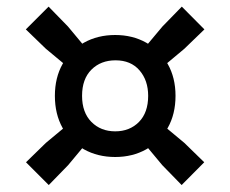

<svg xmlns="http://www.w3.org/2000/svg" viewBox="-20 -652 678 565"><path d="M207 -432 115 -508.5 56 -565.5 123 -632.5 180 -574 257 -481.5ZM431 -432 380.5 -481.5 458 -574 515 -632.5 581.5 -565.5 522.5 -508.5ZM514.5 -107.5 457.5 -166 383 -255.5 433 -306 522.5 -231.5 581 -174.5ZM123.5 -107.5 56.5 -174.5 115 -231.5 204.5 -306 255 -255.5 180.5 -166ZM319 -190Q267.5 -190 227.2 -212.5Q187 -235 164.2 -275.5Q141.5 -316 141.5 -370Q141.5 -423.5 164.2 -463.8Q187 -504 227.2 -526.5Q267.5 -549 319 -549Q370 -549 410.2 -526.5Q450.5 -504 473.5 -463.8Q496.5 -423.5 496.5 -370Q496.5 -316 473.5 -275.5Q450.5 -235 410.2 -212.5Q370 -190 319 -190ZM319 -265.5Q361.5 -265.5 388.8 -293Q416 -320.5 416 -370Q416 -415.5 390.5 -445Q365 -474.5 320 -474.5Q276.5 -474.5 249 -447Q221.5 -419.5 221.5 -370Q221.5 -321 249 -293.2Q276.5 -265.5 319 -265.5Z"/></svg>

Font: Encode Sans SC SemiExpanded SemiBold
Style: Regular
Weight: 600
Width: 6
Designer: Multiple Designers
Foundry: Impallari Type
Version: Version 3.002